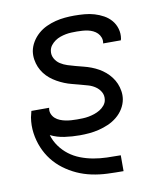

<svg xmlns="http://www.w3.org/2000/svg" viewBox="-83 -608 766 882"><g transform="rotate(-10 300.0 -166.5)"><path d="M421 205Q384 205 347 203.5Q310 202 274.5 194.5Q239 187 207 172.5Q175 158 147 137Q119 116 98 89Q77 62 63.5 29.5Q50 -3 45 -39Q40 -75 46 -112Q48 -119 49.5 -126.5Q51 -134 53 -141H136Q136 -140 135.5 -139Q135 -138 135 -137Q133 -124 138 -112Q143 -100 152.5 -91.5Q162 -83 174.5 -78Q187 -73 199.5 -70.5Q212 -68 225.5 -67Q239 -66 253 -66Q266 -66 280 -66.5Q294 -67 307.5 -69.5Q321 -72 334.5 -76.5Q348 -81 360.5 -88.5Q373 -96 382.5 -107.5Q392 -119 394 -133Q397 -153 388 -169Q379 -185 363.5 -195.5Q348 -206 330 -211Q312 -216 294 -221Q276 -226 258 -230.5Q240 -235 223 -242Q206 -249 190 -258Q174 -267 160 -278.5Q146 -290 135 -304.5Q124 -319 117 -335.5Q110 -352 107 -371Q104 -390 107 -410Q111 -432 123 -452Q135 -472 152.5 -487.5Q170 -503 191.5 -513Q213 -523 235 -528.5Q257 -534 279 -536Q301 -538 322 -538Q346 -538 370 -536Q394 -534 416 -527.5Q438 -521 458 -510Q478 -499 492.5 -482Q507 -465 513.5 -442.5Q520 -420 516 -396Q515 -395 515 -393Q515 -391 514 -389H431Q432 -390 432 -391Q432 -392 432 -393Q434 -405 429.5 -417Q425 -429 416.5 -437.5Q408 -446 396.5 -451.5Q385 -457 373 -459.5Q361 -462 348 -463Q335 -464 322 -464Q309 -464 296 -463.5Q283 -463 270 -460.5Q257 -458 244 -453.5Q231 -449 219.5 -441Q208 -433 199.5 -422Q191 -411 189 -397Q186 -378 195 -361.5Q204 -345 219.5 -335Q235 -325 252.5 -319.5Q270 -314 288.5 -309Q307 -304 325 -299.5Q343 -295 360 -288.5Q377 -282 393 -273Q409 -264 423 -252Q437 -240 448 -225.5Q459 -211 466 -194.5Q473 -178 476 -159Q479 -140 476 -121Q472 -98 459.5 -77.5Q447 -57 428 -41.5Q409 -26 387 -16.5Q365 -7 342.5 -1.5Q320 4 297.5 6Q275 8 253 8Q217 8 182 3Q147 -2 117 -17Q125 11 142.5 35.5Q160 60 183.5 78Q207 96 235.5 107Q264 118 294.5 123.5Q325 129 357 130Q389 131 421 131H422V205Z"/></g></svg>

Font: Iosevka Curly Extended Oblique
Style: Regular
Weight: 400
Width: 7
Italic angle: -9°
Monospace: yes
Designer: Belleve Invis
Foundry: Belleve Invis
Version: Version 11.1.0; ttfautohint (v1.8.3)